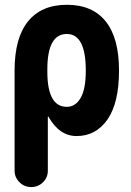

<svg xmlns="http://www.w3.org/2000/svg" viewBox="-20 -550 540 790"><path d="M254.9 -110.4Q290 -110.4 311.5 -146.5Q333 -182.6 333 -259.8Q333 -410.2 254.9 -410.2Q174.8 -410.2 174.8 -264.6V-254.9Q174.8 -110.4 254.9 -110.4ZM469.7 -259.8Q469.7 -127 422.4 -58.6Q375 9.8 294.9 9.8Q224.6 9.8 179.7 -69.3Q179.7 -70.3 177.7 -70.3Q176.8 -70.3 176.8 -69.3V152.3Q176.8 180.7 156.7 200.2Q136.7 219.7 108.4 219.7Q80.1 219.7 60.1 199.7Q40 179.7 40 152.3V-259.8Q40 -393.6 95.2 -461.9Q150.4 -530.3 255.4 -530.3Q360.4 -530.3 415 -461.9Q469.7 -393.6 469.7 -259.8Z"/></svg>

Font: Rounded-X Mgen+ 1m bold
Style: Bold
Weight: 700
Designer: [Source Han Sans]
Ryoko NISHIZUKA  (kana & ideographs); Paul D. Hunt (Latin, Greek & Cyrillic); Wenlong ZHANG  (bopomofo
Version: Version 1.059.20150602